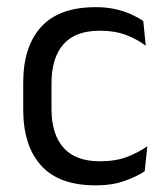

<svg xmlns="http://www.w3.org/2000/svg" viewBox="-20 -520 474 550"><path d="M254 11Q149 11 97.8 -45.8Q46.5 -102.5 46.5 -206.5V-282.5Q46.5 -387 98 -443.2Q149.5 -499.5 254 -499.5Q285 -499.5 310.5 -493.8Q336 -488 356.2 -478.8Q376.5 -469.5 390.5 -459.5L397.5 -389Q374 -407 341.8 -419.5Q309.5 -432 266 -432Q196 -432 161.8 -393.2Q127.5 -354.5 127.5 -280.5V-208.5Q127.5 -136 161.8 -97Q196 -58 266 -58Q311 -58 343.8 -70.5Q376.5 -83 402 -101L394.5 -29.5Q372.5 -14.5 337 -1.8Q301.5 11 254 11Z"/></svg>

Font: Anek Gujarati
Style: Regular
Weight: 400
Designer: Mrunmayee Ghaisas (Gujarati), Yesha Goshar (Latin)
Foundry: Ek Type
Version: Version 1.003